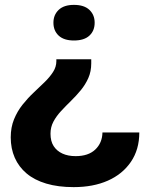

<svg xmlns="http://www.w3.org/2000/svg" viewBox="-20 -565 610 787"><path d="M354 -322V-305Q354 -272 342 -245Q330 -218 311 -195Q292 -172 271 -151.5Q250 -131 230.5 -110Q211 -89 199 -66.5Q187 -44 187 -17Q187 14 200 34Q213 54 236 64.5Q259 75 290 75Q342 75 370.5 48Q399 21 400 -22H551Q551 48 516.5 98.5Q482 149 422 175.5Q362 202 282 202Q218 202 169.5 187.5Q121 173 89 146Q57 119 40.5 81.5Q24 44 24 -2Q24 -43 37.5 -76Q51 -109 72.5 -136Q94 -163 118 -185.5Q142 -208 163 -228.5Q184 -249 197.5 -270Q211 -291 211 -314V-322ZM283 -545Q325 -545 346.5 -524.5Q368 -504 368 -472Q368 -439 346.5 -419Q325 -399 283 -399Q242 -399 220.5 -419Q199 -439 199 -472Q199 -504 220.5 -524.5Q242 -545 283 -545Z"/></svg>

Font: Mona Sans SemiExpanded
Style: Bold
Weight: 700
Width: 6
Designer: Deni Anggara
Foundry: GitHub
Version: Version 2.000